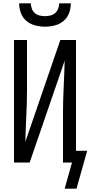

<svg xmlns="http://www.w3.org/2000/svg" viewBox="-20 -975 543 1152"><path d="M250 -815Q220 -815 191 -822.5Q162 -830 139 -849Q116 -868 105.5 -896.5Q95 -925 95 -955H165Q165 -939 171 -923Q177 -907 189 -896.5Q201 -886 217.5 -882Q234 -878 250 -878Q266 -878 282.5 -882Q299 -886 311 -896.5Q323 -907 329 -923Q335 -939 335 -955H405Q405 -925 394.5 -896.5Q384 -868 361 -849Q338 -830 309 -822.5Q280 -815 250 -815ZM368 157 412 0H358V-294Q358 -373 362 -452Q366 -531 368 -611L158 0H64V-735H142V-441Q142 -362 138 -283Q134 -204 132 -124L342 -735H436V-70H503L439 157Z"/></svg>

Font: Huly
Style: Regular
Weight: 400
Designer: Belleve Invis
Foundry: Belleve Invis
Version: Version 33.2.5; ttfautohint (v1.8.4)